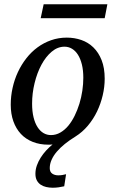

<svg xmlns="http://www.w3.org/2000/svg" viewBox="-20 -672 546 908"><path d="M374 -304.2Q374 -339.8 367.2 -367.2Q360.4 -394.5 348.6 -413.1Q336.9 -431.6 320.6 -441.4Q304.2 -451.2 285.2 -451.2Q252.4 -451.2 224.4 -427.5Q196.3 -403.8 175.8 -365.5Q155.3 -327.1 143.6 -279.1Q131.8 -231 131.8 -182.1Q131.8 -145 138.7 -117.2Q145.5 -89.4 157.7 -70.6Q169.9 -51.8 186 -42.5Q202.1 -33.2 221.2 -33.2Q244.6 -33.2 265.4 -45.2Q286.1 -57.1 303 -77.4Q319.8 -97.7 333 -124.5Q346.2 -151.4 355.5 -181.4Q364.7 -211.4 369.4 -243.2Q374 -274.9 374 -304.2ZM475.1 -299.8Q475.1 -261.2 465.8 -221.4Q456.5 -181.6 439 -145Q421.4 -108.4 395.5 -77.6Q369.6 -46.9 336.9 -26.4Q309.1 -9.3 286.6 8.8Q264.2 26.9 248.3 45.7Q232.4 64.5 223.9 84Q215.3 103.5 215.3 123Q215.3 141.1 227.1 149.2Q238.8 157.2 255.4 157.2Q265.1 157.2 274.2 155.8Q283.2 154.3 292.5 151.9L283.7 209Q271 211.9 257.1 213.9Q243.2 215.8 229.5 215.8Q213.4 215.8 198.5 212.4Q183.6 209 172.4 201.4Q161.1 193.8 154.3 181.2Q147.5 168.5 147.5 149.9Q147.5 129.9 154.3 110.6Q161.1 91.3 172.4 73.5Q183.6 55.7 198.2 39.8Q212.9 23.9 228.5 11.2Q223.6 11.7 218.8 12Q213.9 12.2 209 12.2Q168 12.2 134.8 -1Q101.6 -14.2 78.6 -38.8Q55.7 -63.5 43.2 -98.4Q30.8 -133.3 30.8 -176.8Q30.8 -217.3 39.6 -256.6Q48.3 -295.9 64.7 -331.1Q81.1 -366.2 104.5 -396.2Q127.9 -426.3 157.5 -448Q187 -469.7 221.9 -481.9Q256.8 -494.1 295.9 -494.1Q332 -494.1 364.5 -482.9Q397 -471.7 421.6 -447.8Q446.3 -423.8 460.7 -387.2Q475.1 -350.6 475.1 -299.8ZM475.1 -585.9H172.4L186.5 -651.9H487.8Z"/></svg>

Font: Charis SIL
Style: Italic
Weight: 400
Italic angle: -11°
Foundry: SIL International
Version: Version 4.112